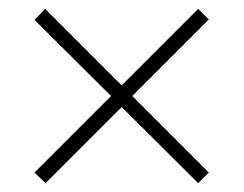

<svg xmlns="http://www.w3.org/2000/svg" viewBox="-20 -653 551 434"><path d="M428 -633 255 -460 82 -633 58 -608 231 -436 58 -263 83 -239 255 -411 428 -239 452 -263 279 -436 452 -609Z"/></svg>

Font: Noto Sans Kannada UI SemiCondensed ExtraLight
Style: Regular
Weight: 200
Width: 4
Designer: Jelle Bosma - Monotype Design Team
Foundry: Monotype Imaging Inc.
Version: Version 2.005